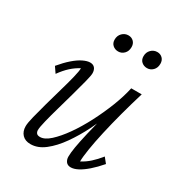

<svg xmlns="http://www.w3.org/2000/svg" viewBox="-149 -709 770 822"><g transform="rotate(30 236.0 -298.5)"><path d="M166 -422.9Q181.6 -422.9 189.5 -413.1Q197.3 -403.3 197.3 -387.7Q197.3 -376 189 -343.8Q180.7 -311.5 168.9 -269Q157.2 -226.6 145 -184.1Q132.8 -141.6 124.5 -107.9Q116.2 -74.2 116.2 -60.5Q116.2 -51.8 121.1 -45.4Q126 -39.1 138.7 -39.1Q161.1 -39.1 188 -63.5Q214.8 -87.9 243.2 -127.9Q271.5 -168 297.4 -217.8Q323.2 -267.6 343.3 -318.8Q363.3 -370.1 373 -415H424.8Q407.2 -357.4 391.6 -299.3Q376 -241.2 364.3 -189Q352.5 -136.7 346.2 -96.7Q339.8 -56.6 339.8 -34.2Q362.3 -45.9 381.8 -63.5Q401.4 -81.1 420.9 -105.5L441.4 -80.1Q417 -51.8 394.5 -32.2Q372.1 -12.7 352.5 -2.4Q333 7.8 317.4 7.8Q301.8 7.8 293.9 -2.4Q286.1 -12.7 286.1 -27.3Q286.1 -45.9 291 -75.2Q295.9 -104.5 307.1 -152.8Q318.4 -201.2 338.9 -276.4H349.6Q332 -230.5 307.1 -180.7Q282.2 -130.9 252 -87.9Q221.7 -44.9 188 -18.6Q154.3 7.8 118.2 7.8Q91.8 7.8 77.1 -7.8Q62.5 -23.4 62.5 -48.8Q62.5 -64.5 70.8 -97.7Q79.1 -130.9 90.8 -173.3Q102.5 -215.8 114.7 -257.8Q127 -299.8 135.3 -333.5Q143.6 -367.2 143.6 -381.8Q121.1 -370.1 101.1 -352.1Q81.1 -334 61.5 -306.6L42 -335Q66.4 -364.3 88.9 -383.8Q111.3 -403.3 131.3 -413.1Q151.4 -422.9 166 -422.9ZM245.1 -523.4Q229.5 -523.4 218.3 -533.2Q207 -543 207 -560.5Q207 -580.1 219.7 -592.8Q232.4 -605.5 250 -605.5Q265.6 -605.5 275.9 -595.2Q286.1 -585 286.1 -568.4Q286.1 -547.9 273.9 -535.6Q261.7 -523.4 245.1 -523.4ZM387.7 -523.4Q372.1 -523.4 360.8 -533.2Q349.6 -543 349.6 -560.5Q349.6 -580.1 362.3 -592.8Q375 -605.5 392.6 -605.5Q408.2 -605.5 418.5 -595.2Q428.7 -585 428.7 -568.4Q428.7 -547.9 416.5 -535.6Q404.3 -523.4 387.7 -523.4Z"/></g></svg>

Font: Crimson Pro ExtraLight
Style: Italic
Weight: 250
Italic angle: -12°
Designer: Jacques Le Bailly
Foundry: Baron von Fonthausen
Version: Version 1.003